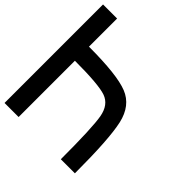

<svg xmlns="http://www.w3.org/2000/svg" viewBox="-228 -1040 1206 1206"><g transform="rotate(45 375.0 -437.5)"><path d="M125 0H0V-875H125V-625Q375 -625 472.7 -585.9Q570.3 -546.9 597.7 -425.8Q625 -304.7 625 0H500Q500 -281.2 484.4 -367.2Q468.8 -453.1 402.3 -476.6Q335.9 -500 125 -500Z"/></g></svg>

Font: CraftyPE
Style: Regular
Weight: 400
Designer: Erek Butcher
Foundry: Haunted Coop
Version: Version 0.018;April 4, 2024;FontCreator 15.0.0.2962 64-bit